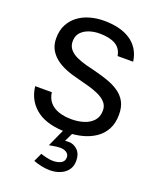

<svg xmlns="http://www.w3.org/2000/svg" viewBox="-171 -788 934 1149"><g transform="rotate(20 296.5 -214.0)"><path d="M305 14Q249 14 202 2.5Q155 -9 120 -33.5Q85 -58 63 -94.5Q41 -131 35 -181H141Q146 -143 167 -118.5Q188 -94 223.5 -81.5Q259 -69 307 -69Q347 -69 383 -80Q419 -91 442.5 -116Q466 -141 466 -183Q466 -213 446.5 -234Q427 -255 396.5 -268.5Q366 -282 331.5 -291.5Q297 -301 265 -309Q218 -320 179 -336Q140 -352 112.5 -374.5Q85 -397 70 -426Q55 -455 55 -494Q55 -544 74 -580.5Q93 -617 125.5 -641.5Q158 -666 200.5 -678Q243 -690 289 -690Q340 -690 382 -680Q424 -670 456.5 -649Q489 -628 509.5 -595.5Q530 -563 536 -519H437Q429 -566 392 -587.5Q355 -609 290 -609Q255 -609 224 -598.5Q193 -588 173.5 -566.5Q154 -545 154 -510Q154 -480 171.5 -459.5Q189 -439 217.5 -426Q246 -413 279 -404Q312 -395 343 -388Q386 -377 426 -363Q466 -349 497.5 -327.5Q529 -306 547 -273.5Q565 -241 565 -192Q565 -137 543.5 -97.5Q522 -58 485 -33.5Q448 -9 401.5 2.5Q355 14 305 14ZM183 241 208 187Q229 194 249.5 198.5Q270 203 287 203Q318 203 338.5 191.5Q359 180 359 155Q359 136 343 125Q327 114 303 114Q287 114 269.5 117Q252 120 233 123L300 -25H358L315 65Q320 64 339 64Q371 64 395 88Q419 112 419 155Q419 191 401 214.5Q383 238 353.5 250Q324 262 289 262Q264 262 236.5 256.5Q209 251 183 241Z"/></g></svg>

Font: Teachers Medium
Style: Regular
Weight: 500
Designer: Alfredo Marco Pradil, Chank Diesel
Version: Version 1.001